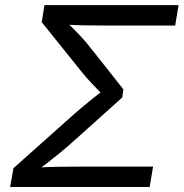

<svg xmlns="http://www.w3.org/2000/svg" viewBox="-20 -748 734 768"><path d="M20.5 0 33.7 -75.2 276.4 -291.5Q296.4 -309.1 315.2 -324.7Q334 -340.3 350.8 -353.8Q367.7 -367.2 382.1 -378.2Q396.5 -389.2 407.2 -397.9L400.9 -358.9Q392.1 -368.2 376.2 -384Q360.4 -399.9 341.6 -420.2Q322.8 -440.4 304.7 -462.9L147 -659.2L157.7 -727.5H694.3L680.7 -646H388.7Q343.8 -646 308.3 -646.7Q272.9 -647.5 243.2 -649.9L237.8 -667Q248.5 -657.2 264.9 -641.6Q281.2 -626 302 -603.8Q322.8 -581.5 345.7 -552.2L473.6 -390.6L468.8 -357.9L285.6 -193.4Q251.5 -162.6 221.2 -137.7Q190.9 -112.8 165.8 -93.5Q140.6 -74.2 120.6 -59.6L131.3 -77.6Q166 -80.1 205.1 -80.8Q244.1 -81.5 295.4 -81.5H592.3L578.6 0Z"/></svg>

Font: Inter Variable
Style: Italic
Weight: 400
Italic angle: -9.39999°
Designer: Rasmus Andersson
Foundry: rsms
Version: Version 4.001;git-9221beed3